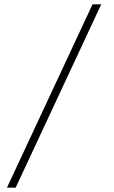

<svg xmlns="http://www.w3.org/2000/svg" viewBox="-20 -732 522 882"><path d="M405 -712H445L52 130H12Z"/></svg>

Font: Overpass Thin
Style: Regular
Weight: 100
Designer: Delve Withrington, Thomas Jockin
Foundry: Delve Fonts
Version: Version 3.000;DELV;Overpass